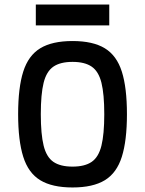

<svg xmlns="http://www.w3.org/2000/svg" viewBox="-20 -813 640 847"><path d="M300 14Q210 14 157.5 -18Q105 -50 82.5 -121.5Q60 -193 60 -309Q60 -426 82.5 -497Q105 -568 157.5 -600Q210 -632 300 -632Q390 -632 442.5 -600Q495 -568 517.5 -497Q540 -426 540 -309Q540 -193 517.5 -121.5Q495 -50 442.5 -18Q390 14 300 14ZM300 -78Q354 -78 384.5 -99Q415 -120 427.5 -170.5Q440 -221 440 -309Q440 -398 427.5 -448Q415 -498 384.5 -519Q354 -540 300 -540Q246 -540 215.5 -519Q185 -498 172.5 -448Q160 -398 160 -309Q160 -221 172.5 -170.5Q185 -120 215.5 -99Q246 -78 300 -78ZM138 -701V-793H462V-701Z"/></svg>

Font: Victor Mono
Style: Bold
Weight: 700
Monospace: yes
Designer: Rune Bjørnerås
Version: Version 1.561;gftools[0.9.30]